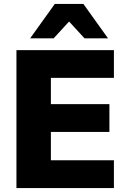

<svg xmlns="http://www.w3.org/2000/svg" viewBox="-20 -961 654 981"><path d="M64 0V-705H562V-563H240V-429H539V-287H240V-142H562V0ZM134 -765 260 -941H406L532 -765H412L333 -851L254 -765Z"/></svg>

Font: Nunito Sans 12pt Black
Style: Regular
Weight: 900
Designer: Vernon Adams
Foundry: Vernon Adams
Version: Version 3.101;gftools[0.9.27]